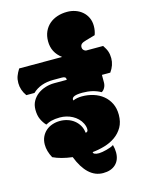

<svg xmlns="http://www.w3.org/2000/svg" viewBox="-193 -1009 922 1235"><g transform="rotate(-15 267.5 -391.0)"><path d="M270 -367.2Q270 -366.2 270.3 -364.7Q270.5 -363.3 271 -360.8Q297.4 -372.1 331.1 -372.1Q371.1 -372.1 407 -360.8Q442.9 -349.6 470.2 -327.4Q497.6 -305.2 513.7 -272.5Q529.8 -239.7 529.8 -196.8Q529.8 -148.4 510.3 -114.5Q490.7 -80.6 459 -58.1Q427.2 -35.6 387 -23.7Q346.7 -11.7 305.2 -7.8Q305.2 9.8 343.8 9.8Q352.5 9.8 366.7 7.3Q380.9 4.9 395.5 1Q410.2 -2.9 423.1 -7.8Q436 -12.7 442.9 -18.1Q450.2 8.3 450.2 32.7Q450.2 83 419.9 111.6Q389.6 140.1 336.4 140.1Q283.2 140.1 242.2 101.8Q201.2 63.5 172.9 -9.8Q96.7 -19 44.9 -43.9Q20 -90.8 20 -133.3Q20 -162.1 30.5 -184.8Q41 -207.5 59.1 -223.4Q77.1 -239.3 101.6 -247.6Q126 -255.9 153.3 -255.9Q179.7 -255.9 203.9 -248Q228 -240.2 247.1 -225.1Q266.1 -210 278.6 -188.5Q291 -167 293.9 -139.6Q310.1 -140.6 310.1 -159.2Q310.1 -176.8 300.3 -197.8Q290.5 -217.8 275.1 -232.7Q259.8 -247.6 241 -257.6Q222.2 -267.6 201.2 -272.7Q180.2 -277.8 158.7 -277.8Q126.5 -277.8 99.1 -271Q90.8 -268.6 81.8 -264.9Q72.8 -261.2 63 -255.9Q44.4 -275.4 32.2 -301.8Q20 -328.1 20 -366.2Q20 -398.9 34.2 -423.8Q48.3 -448.7 71 -465.6Q93.8 -482.4 122.6 -491.2Q151.4 -500 180.7 -500H264.2Q264.6 -500.5 264.6 -504.4Q264.6 -522 238.3 -522H180.7Q94.2 -522 42 -472.2H-12.2Q-42 -513.7 -42 -560.1Q-42 -585 -34.9 -605Q-27.8 -625 -12.2 -649.9H273.9Q212.4 -695.3 212.4 -770Q212.4 -806.6 225.3 -835Q238.3 -863.3 260.7 -882.6Q283.2 -901.9 313.5 -911.9Q343.8 -921.9 378.9 -921.9Q408.2 -921.9 434.1 -912.8Q460 -903.8 479.7 -886.7Q499.5 -869.6 511 -845.2Q522.5 -820.8 522.5 -790Q522.5 -758.3 512.2 -731L450.7 -713.4Q428.7 -707.5 419.4 -699.5Q410.2 -691.4 410.2 -677.7Q410.2 -657.2 432.1 -649.9H546.9Q554.7 -638.2 560.5 -627.7Q566.4 -617.2 570.1 -606.4Q573.7 -595.7 575.4 -584.5Q577.1 -573.2 577.1 -560.1Q577.1 -514.2 546.9 -472.2H491.2V-421.9Q491.2 -402.8 482.4 -387Q473.6 -371.1 460.9 -365.2Q410.2 -394 340.3 -394Q270 -394 270 -367.2Z"/></g></svg>

Font: Modak sl
Style: Regular
Weight: 400
Designer: Sarang Kulkarni, Maithili Shingre, Noopur Datye
Foundry: Ek Type
Version: Version 1.036;PS Version 1.000;hotconv 1.0.79;makeotf.lib2.5